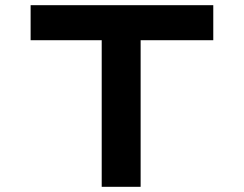

<svg xmlns="http://www.w3.org/2000/svg" viewBox="-20 -720 940 740"><path d="M372 0V-565H98V-700H802V-565H522V0Z"/></svg>

Font: Lexend Zetta SemiBold
Style: Regular
Weight: 600
Designer: Bonnie Shaver-Troup, Thomas Jockin
Foundry: Lexend
Version: Version 1.007